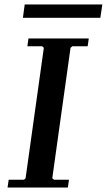

<svg xmlns="http://www.w3.org/2000/svg" viewBox="-20 -843 480 863"><path d="M305 -635 297 -628 215 -42 223 -35H290L285 0H14L19 -35H88L95 -42L177 -628L170 -635H103L108 -670H379L374 -635ZM91 -823H440L431 -763H83Z"/></svg>

Font: Brygada 1918 SemiBold
Style: Italic
Weight: 600
Italic angle: -8°
Designer: Mateusz Machalski | Borys Kosmynka | Przemek Hoffer
Foundry: NIEPODLEGLA 2018
Version: Version 3.006